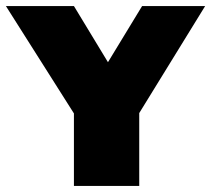

<svg xmlns="http://www.w3.org/2000/svg" viewBox="-50 -615 699 635"><path d="M194.5 0V-319L237.5 -172L-30.5 -595H194.5L336 -361.5H278L420 -595H628.5L368 -172L410.5 -316.5V0Z"/></svg>

Font: Encode Sans SC Condensed Thin Black
Style: Regular
Weight: 900
Version: Version 3.002